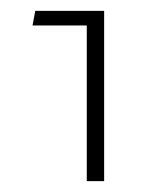

<svg xmlns="http://www.w3.org/2000/svg" viewBox="-20 -604 297 354"><path d="M140 -270V-584H172V-270ZM40 -557 45 -584H160V-557Z"/></svg>

Font: Noto Sans Hebrew Light
Style: Regular
Weight: 100
Version: Version 3.000